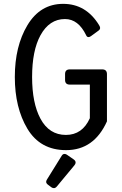

<svg xmlns="http://www.w3.org/2000/svg" viewBox="-20 -762 626 987"><path d="M311.5 29.3Q317.9 29.3 323.7 33.2L358.9 57.6Q368.7 64.5 368.7 73.2Q368.7 80.6 362.8 87.4L272.5 196.3Q265.1 205.1 257.3 205.1Q250 205.1 244.1 200.7L227.1 188Q217.3 180.7 217.3 172.9Q217.3 167.5 221.2 161.1L296.9 39.1Q302.7 29.3 311.5 29.3ZM319.8 9.8Q186.5 9.8 120.6 -100.6Q56.2 -208.5 56.2 -366.2Q56.2 -523.9 120.6 -631.8Q186.5 -742.2 304.7 -742.2Q422.4 -742.2 489.3 -632.8Q494.6 -624 494.6 -619.1Q495.1 -610.8 486.3 -604.5L448.2 -576.7Q440.9 -571.3 435.5 -571.3Q426.8 -571.3 422.9 -580.6Q382.8 -664.1 314 -664.1Q233.9 -664.1 188 -580.6Q145 -502 145 -366.2Q145 -231.9 188 -151.9Q232.9 -68.4 318.8 -68.4Q403.3 -68.4 441.9 -154.3V-327.1H338.9Q314.5 -327.1 314.5 -351.1V-381.3Q314.5 -405.3 338.9 -405.3H505.4Q529.8 -405.3 529.8 -380.9V-138.2Q463.4 9.8 319.8 9.8Z"/></svg>

Font: Simply Mono
Style: Book
Weight: 400
Designer: Wojciech Kalinowski "wmk69" (wmk69@o2.pl)
Foundry: Wojciech Kalinowski "wmk69" (wmk69@o2.pl)
Version: Version 1.0.0